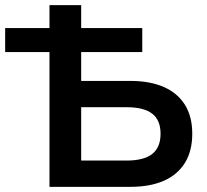

<svg xmlns="http://www.w3.org/2000/svg" viewBox="-40 -725 803 745"><path d="M152 0V-523H-20V-616H152V-705H275V-616H512V-523H275V-411H466Q542 -411 595.5 -387.5Q649 -364 677.5 -318.5Q706 -273 706 -206Q706 -139 677.5 -93Q649 -47 595.5 -23.5Q542 0 466 0ZM275 -102H451Q518 -102 550.5 -127.5Q583 -153 583 -206Q583 -259 550.5 -284Q518 -309 451 -309H275Z"/></svg>

Font: NunitoSans3
Style: Bold
Weight: 700
Designer: Vernon Adams
Foundry: Vernon Adams
Version: Version 3.101;gftools[0.9.27]